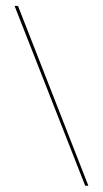

<svg xmlns="http://www.w3.org/2000/svg" viewBox="-20 -602 340 634"><path d="M271.8 11.3H261.3L28.2 -582.3H39.5Z"/></svg>

Font: Playfair 144pt
Style: Regular
Weight: 400
Designer: Claus Eggers Sørensen
Foundry: Claus Eggers Sørensen
Version: Version 2.001;gftools[0.9.30]